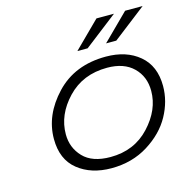

<svg xmlns="http://www.w3.org/2000/svg" viewBox="-94 -693 775 796"><g transform="rotate(-15 293.5 -295.0)"><path d="M384.8 -439.5Q472.7 -439.5 527.8 -393.1Q583 -346.7 583 -260.7Q583 -195.3 549.3 -133.8Q515.6 -72.3 446.8 -29.3Q377.9 13.7 289.1 13.7Q202.1 13.7 145.5 -31.7Q88.9 -77.1 88.9 -165Q88.9 -267.6 169.9 -353.5Q251 -439.5 384.8 -439.5ZM377.9 -393.6Q273.4 -393.6 207.5 -324.2Q141.6 -254.9 141.6 -170.9Q141.6 -113.3 180.2 -72.8Q218.8 -32.2 296.9 -32.2Q399.4 -32.2 464.8 -102.5Q530.3 -172.9 530.3 -253.9Q530.3 -315.4 490.2 -354.5Q450.2 -393.6 377.9 -393.6ZM463.9 -602.5 321.3 -492.2H277.3L388.7 -602.5ZM586.9 -602.5 444.3 -492.2H400.4L511.7 -602.5Z"/></g></svg>

Font: Thabit-Oblique
Style: Oblique
Weight: 500
Designer: Regenerated by Nadim Shaikli
Foundry: MAK Alagha
Version: 0.01